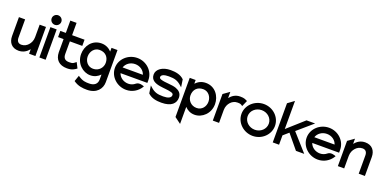

<svg xmlns="http://www.w3.org/2000/svg" viewBox="-10 -1566 5373 2682"><g transform="rotate(20 2676.5 -225.5)"><path d="M24 -151C24 -56 77 11 178 11C247 11 296 -23 332 -67V0H426V-432H332V-246C332 -195 312 -155 286 -127C263 -102 230 -81 186 -81C138 -81 116 -112 116 -161V-432H24Z M459 -573C459 -533 492 -502 531 -502C570 -502 603 -533 603 -573C603 -613 570 -644 531 -644C492 -644 459 -613 459 -573ZM485 0H578V-451H485Z M633 -357H715V-161C717 -52 782 11 897 11C973 11 1002 -11 1038 -37L997 -118L987 -111C957 -89 955 -80 897 -80C835 -80 808 -110 808 -170V-357H993V-449H808V-632H715V-449H633Z M1016 -245C1016 -104 1126 -9 1236 -9C1300 -9 1347 -36 1382 -73V1C1382 67 1338 104 1262 104C1209 104 1168 103 1102 59L1091 52L1060 141C1131 192 1201 197 1262 197C1405 197 1475 106 1475 7V-471H1386V-416C1351 -453 1302 -482 1236 -482C1095 -482 1016 -363 1016 -245ZM1114 -245C1114 -321 1165 -387 1242 -387C1330 -387 1382 -328 1382 -245C1382 -176 1328 -108 1242 -108C1161 -108 1114 -176 1114 -245Z M1526 -226C1526 -95 1640 11 1776 11C1866 11 1945 -37 1989 -109L1995 -119L1985 -123C1984 -123 1918 -152 1876 -117C1849 -94 1814 -80 1776 -80C1705 -80 1645 -122 1625 -182H2024V-224C2024 -356 1912 -462 1776 -462C1640 -462 1526 -357 1526 -226ZM1625 -267C1644 -327 1704 -371 1776 -371C1848 -371 1908 -328 1926 -267Z M2066 -324C2066 -239 2135 -212 2206 -200C2261 -190 2331 -189 2377 -175C2399 -168 2412 -161 2412 -142C2412 -99 2366 -80 2294 -80C2206 -80 2161 -94 2103 -147L2082 -166L2099 -53C2151 -1 2225 11 2300 11C2453 11 2509 -57 2509 -137C2509 -203 2468 -235 2420 -253C2355 -277 2257 -270 2195 -290C2174 -297 2163 -303 2163 -320C2163 -355 2210 -371 2276 -371C2364 -371 2409 -357 2467 -304L2488 -285L2471 -398C2419 -450 2345 -462 2270 -462C2148 -462 2066 -400 2066 -324Z M2556 131 2649 200V-53C2683 -17 2729 11 2794 11C2904 11 3014 -84 3014 -225C3014 -343 2935 -462 2794 -462C2728 -462 2680 -434 2644 -396V-451H2556ZM2649 -225C2649 -308 2700 -367 2788 -367C2865 -367 2916 -301 2916 -225C2916 -156 2869 -88 2788 -88C2702 -88 2649 -156 2649 -225Z M3063 0H3156V-190C3156 -241 3175 -281 3201 -309C3224 -334 3257 -355 3301 -355C3345 -355 3352 -350 3369 -338L3379 -331L3418 -420C3385 -435 3374 -447 3309 -447C3240 -447 3192 -413 3156 -369V-461L3063 -395Z M3407 -226C3407 -95 3521 11 3657 11C3793 11 3905 -95 3905 -226C3905 -357 3793 -462 3657 -462C3521 -462 3407 -357 3407 -226ZM3499 -226C3499 -307 3570 -371 3657 -371C3744 -371 3813 -307 3813 -226C3813 -145 3743 -80 3657 -80C3570 -80 3499 -145 3499 -226Z M3954 0H4048V-139L4127 -208L4299 0H4422L4194 -256L4420 -451H4292L4048 -233V-651L3954 -582Z M4376 -226C4376 -95 4490 11 4626 11C4716 11 4795 -37 4839 -109L4845 -119L4835 -123C4834 -123 4768 -152 4726 -117C4699 -94 4664 -80 4626 -80C4555 -80 4495 -122 4475 -182H4874V-224C4874 -356 4762 -462 4626 -462C4490 -462 4376 -357 4376 -226ZM4475 -267C4494 -327 4554 -371 4626 -371C4698 -371 4758 -328 4776 -267Z M4922 0H5016V-186C5016 -237 5036 -277 5062 -305C5085 -330 5118 -351 5162 -351C5210 -351 5232 -320 5232 -271V0H5324V-281C5324 -376 5271 -443 5170 -443C5101 -443 5052 -409 5016 -365V-442L4922 -375Z"/></g></svg>

Font: Charger Sport
Style: Bd
Weight: 700
Designer: Jasper
Foundry: Cannot Into Space Fonts
Version: Version 1.1